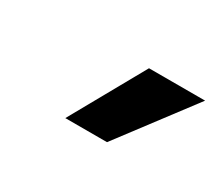

<svg xmlns="http://www.w3.org/2000/svg" viewBox="-44 -834 376 323"><g transform="rotate(30 144.5 -672.5)"><path d="M95 -601 175 -744H284L176 -601Z"/></g></svg>

Font: Murecho Medium
Style: Regular
Weight: 500
Designer: Neil Summerour
Foundry: Positype
Version: Version 1.010; ttfautohint (v1.8.3)